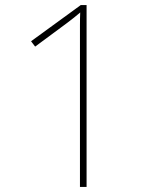

<svg xmlns="http://www.w3.org/2000/svg" viewBox="-20 -734 610 754"><path d="M320 0H294V-563Q294 -606 294 -635.5Q294 -665 295 -685Q283 -675 271.5 -665.5Q260 -656 241 -642L118 -551L102 -572L297 -714H320Z"/></svg>

Font: Noto Sans Cherokee Thin
Style: Regular
Weight: 100
Designer: Monotype Design Team
Foundry: Monotype Imaging Inc.
Version: Version 2.001; ttfautohint (v1.8.4.7-5d5b)